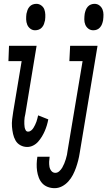

<svg xmlns="http://www.w3.org/2000/svg" viewBox="-20 -759 560 1002"><path d="M163 -601Q149 -601 138 -609.5Q127 -618 122 -630.5Q117 -643 116.5 -657.5Q116 -672 118 -687Q120 -697 123.5 -706.5Q127 -716 134 -724Q141 -732 150.5 -735.5Q160 -739 170 -739Q184 -739 195.5 -730.5Q207 -722 211.5 -709.5Q216 -697 216.5 -682.5Q217 -668 215 -653Q213 -643 209.5 -633.5Q206 -624 199 -616Q192 -608 182.5 -604.5Q173 -601 163 -601ZM122 8Q103 8 86.5 -1Q70 -10 61 -26Q52 -42 48 -60.5Q44 -79 42.5 -98Q41 -117 43.5 -137Q46 -157 49 -176L93 -440H24L27 -520H171L112 -163Q110 -155 108.5 -146Q107 -137 107 -128.5Q107 -120 107 -111.5Q107 -103 108.5 -95Q110 -87 114 -79.5Q118 -72 127 -72Q135 -72 142.5 -78Q150 -84 154.5 -91.5Q159 -99 163 -107Q167 -115 170 -123.5Q173 -132 175 -140.5Q177 -149 179 -157L232 -136Q229 -120 224.5 -105Q220 -90 213.5 -75Q207 -60 198.5 -46Q190 -32 179 -19.5Q168 -7 153 0.5Q138 8 122 8ZM467 -601Q452 -601 441 -609.5Q430 -618 425 -630.5Q420 -643 420 -657.5Q420 -672 422 -687Q424 -697 427.5 -706.5Q431 -716 438 -724Q445 -732 454.5 -735.5Q464 -739 473 -739Q488 -739 499 -730.5Q510 -722 515 -709.5Q520 -697 520 -682.5Q520 -668 518 -653Q516 -643 512.5 -633.5Q509 -624 502 -616Q495 -608 486 -604.5Q477 -601 467 -601ZM265 223Q246 223 229 216.5Q212 210 200.5 197.5Q189 185 182.5 168Q176 151 173.5 133Q171 115 171.5 96.5Q172 78 175 59H239Q237 72 236.5 85Q236 98 238 110.5Q240 123 248 133Q256 143 269 143Q280 143 289.5 134.5Q299 126 305 115.5Q311 105 315.5 94Q320 83 323.5 71.5Q327 60 329.5 48.5Q332 37 333 26L411 -440H342L346 -520H489L396 39Q393 59 388 78.5Q383 98 376.5 116.5Q370 135 360.5 153.5Q351 172 336.5 188Q322 204 303.5 213.5Q285 223 265 223Z"/></svg>

Font: Iosevka Curly Medium
Style: Italic
Weight: 500
Italic angle: -9°
Monospace: yes
Designer: Belleve Invis
Foundry: Belleve Invis
Version: Version 22.1.2; ttfautohint (v1.8.4)